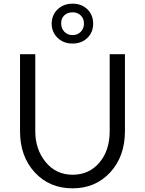

<svg xmlns="http://www.w3.org/2000/svg" viewBox="-20 -1000 789 1045"><path d="M577 -286V-705H660V-286Q660 -149 580 -62Q500 25 375 25Q249 25 169 -62Q89 -149 89 -286V-705H172V-286Q172 -187 228.5 -118Q285 -49 375 -49Q465 -49 521 -115Q577 -181 577 -286ZM375 -763Q326 -763 294 -793.5Q262 -824 261 -871Q262 -919 294 -949.5Q326 -980 375 -980Q424 -980 455.5 -949.5Q487 -919 487 -871Q487 -824 455.5 -793.5Q424 -763 375 -763ZM375 -933Q347 -933 329.5 -916Q312 -899 313 -872Q313 -845 330.5 -827Q348 -809 375 -809Q402 -809 419.5 -827Q437 -845 437 -872Q437 -899 419.5 -916Q402 -933 375 -933Z"/></svg>

Font: Metropolitano
Style: Regular
Weight: 400
Designer: Fonts by Alex Slobzheninov & Chris M. Simpson / Changes by Cristiano Sobral
Foundry: Fonts by Alex Slobzheninov & Chris M. Simpson / Changes by Cristiano Sobral
Version: Version 1.00;August 30, 2020;FontCreator 13.0.0.2681 64-bit